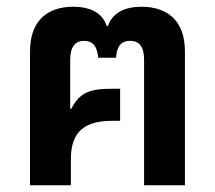

<svg xmlns="http://www.w3.org/2000/svg" viewBox="-20 -549 637 569"><path d="M69 0H190V-75C190 -138 210 -191 312 -191H336V-286H312C246 -286 216 -275 191 -226L188 -227V-372C188 -414 206 -428 229 -428C254 -428 268 -413 271 -378H324C326 -413 340 -428 366 -428C390 -428 407 -414 407 -372V0H528V-397C528 -486 478 -529 399 -529C350 -529 313 -511 300 -472H296C284 -511 247 -529 197 -529C119 -529 69 -486 69 -397Z"/></svg>

Font: Noto Sans Thai UI SemiCondensed Semi
Style: Regular
Weight: 600
Width: 4
Designer: Monotype Design Team
Foundry: Monotype Imaging Inc.
Version: Version 1.901